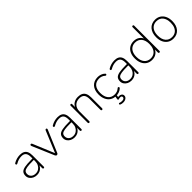

<svg xmlns="http://www.w3.org/2000/svg" viewBox="259 -2071 3621 3621"><g transform="rotate(-45 2070.0 -260.5)"><path d="M231 8Q184 8 146 -11Q108 -30 86 -62.5Q64 -95 64 -135Q64 -189 90.5 -219.5Q117 -250 181.5 -262.5Q246 -275 359 -275H400V-238H361Q262 -238 207.5 -229.5Q153 -221 131.5 -199.5Q110 -178 110 -139Q110 -91 143.5 -60.5Q177 -30 234 -30Q280 -30 314.5 -52.5Q349 -75 369 -113.5Q389 -152 389 -201V-315Q389 -387 361 -420Q333 -453 271 -453Q231 -453 194.5 -442Q158 -431 118 -408Q109 -403 102.5 -404Q96 -405 92 -409.5Q88 -414 86.5 -420.5Q85 -427 87.5 -433Q90 -439 97 -443Q138 -468 182 -480Q226 -492 269 -492Q324 -492 360 -473Q396 -454 413.5 -415Q431 -376 431 -315V-16Q431 -6 426 0Q421 6 411 6Q401 6 395.5 0Q390 -6 390 -16V-121H401Q391 -81 367 -52Q343 -23 308.5 -7.5Q274 8 231 8Z M761 6Q750 6 742 -0.5Q734 -7 728 -20L542 -455Q538 -465 539 -472.5Q540 -480 545.5 -485Q551 -490 561 -490Q570 -490 574.5 -485.5Q579 -481 583 -473L773 -15H749L940 -473Q944 -481 948.5 -485.5Q953 -490 963 -490Q973 -490 977.5 -485Q982 -480 982.5 -472.5Q983 -465 979 -456L794 -20Q789 -7 780.5 -0.5Q772 6 761 6Z M1234 8Q1187 8 1149 -11Q1111 -30 1089 -62.5Q1067 -95 1067 -135Q1067 -189 1093.5 -219.5Q1120 -250 1184.5 -262.5Q1249 -275 1362 -275H1403V-238H1364Q1265 -238 1210.5 -229.5Q1156 -221 1134.5 -199.5Q1113 -178 1113 -139Q1113 -91 1146.5 -60.5Q1180 -30 1237 -30Q1283 -30 1317.5 -52.5Q1352 -75 1372 -113.5Q1392 -152 1392 -201V-315Q1392 -387 1364 -420Q1336 -453 1274 -453Q1234 -453 1197.5 -442Q1161 -431 1121 -408Q1112 -403 1105.5 -404Q1099 -405 1095 -409.5Q1091 -414 1089.5 -420.5Q1088 -427 1090.5 -433Q1093 -439 1100 -443Q1141 -468 1185 -480Q1229 -492 1272 -492Q1327 -492 1363 -473Q1399 -454 1416.5 -415Q1434 -376 1434 -315V-16Q1434 -6 1429 0Q1424 6 1414 6Q1404 6 1398.5 0Q1393 -6 1393 -16V-121H1404Q1394 -81 1370 -52Q1346 -23 1311.5 -7.5Q1277 8 1234 8Z M1623 6Q1613 6 1607.5 0Q1602 -6 1602 -16V-468Q1602 -479 1607.5 -484.5Q1613 -490 1623 -490Q1633 -490 1638 -484.5Q1643 -479 1643 -468V-366H1632Q1652 -429 1701 -460.5Q1750 -492 1814 -492Q1872 -492 1910.5 -472Q1949 -452 1968 -411Q1987 -370 1987 -308V-16Q1987 -6 1981.5 0Q1976 6 1966 6Q1956 6 1950.5 0Q1945 -6 1945 -16V-304Q1945 -381 1914 -417Q1883 -453 1814 -453Q1737 -453 1690.5 -405.5Q1644 -358 1644 -278V-16Q1644 6 1623 6Z M2344 8Q2275 8 2225.5 -24Q2176 -56 2149.5 -113Q2123 -170 2123 -246Q2123 -303 2138 -348.5Q2153 -394 2181.5 -426Q2210 -458 2251 -475Q2292 -492 2344 -492Q2382 -492 2421.5 -478.5Q2461 -465 2492 -434Q2497 -429 2497.5 -423Q2498 -417 2495.5 -411.5Q2493 -406 2488 -403Q2483 -400 2476 -400.5Q2469 -401 2462 -408Q2433 -434 2402.5 -443.5Q2372 -453 2343 -453Q2300 -453 2267 -439Q2234 -425 2211.5 -398.5Q2189 -372 2177.5 -333.5Q2166 -295 2166 -245Q2166 -145 2212 -88Q2258 -31 2343 -31Q2372 -31 2402.5 -40.5Q2433 -50 2462 -76Q2469 -83 2476 -83.5Q2483 -84 2488 -81Q2493 -78 2495.5 -72.5Q2498 -67 2497.5 -61Q2497 -55 2492 -50Q2461 -19 2421.5 -5.5Q2382 8 2344 8ZM2348 190Q2331 190 2312.5 187Q2294 184 2280 177Q2272 173 2269.5 166Q2267 159 2269.5 152.5Q2272 146 2278 143Q2284 140 2293 144Q2304 149 2318.5 151.5Q2333 154 2352 154Q2379 154 2396.5 143Q2414 132 2414 111Q2414 96 2404.5 87.5Q2395 79 2375 79Q2367 79 2359 80Q2351 81 2340 84Q2330 87 2325 87.5Q2320 88 2315 85Q2311 82 2310.5 76.5Q2310 71 2311 62L2324 -20H2362L2349 55L2331 53Q2343 50 2354.5 48Q2366 46 2376 46Q2408 46 2431 63Q2454 80 2454 111Q2454 146 2424.5 168Q2395 190 2348 190Z M2751 8Q2704 8 2666 -11Q2628 -30 2606 -62.5Q2584 -95 2584 -135Q2584 -189 2610.5 -219.5Q2637 -250 2701.5 -262.5Q2766 -275 2879 -275H2920V-238H2881Q2782 -238 2727.5 -229.5Q2673 -221 2651.5 -199.5Q2630 -178 2630 -139Q2630 -91 2663.5 -60.5Q2697 -30 2754 -30Q2800 -30 2834.5 -52.5Q2869 -75 2889 -113.5Q2909 -152 2909 -201V-315Q2909 -387 2881 -420Q2853 -453 2791 -453Q2751 -453 2714.5 -442Q2678 -431 2638 -408Q2629 -403 2622.5 -404Q2616 -405 2612 -409.5Q2608 -414 2606.5 -420.5Q2605 -427 2607.5 -433Q2610 -439 2617 -443Q2658 -468 2702 -480Q2746 -492 2789 -492Q2844 -492 2880 -473Q2916 -454 2933.5 -415Q2951 -376 2951 -315V-16Q2951 -6 2946 0Q2941 6 2931 6Q2921 6 2915.5 0Q2910 -6 2910 -16V-121H2921Q2911 -81 2887 -52Q2863 -23 2828.5 -7.5Q2794 8 2751 8Z M3302 8Q3237 8 3188.5 -22.5Q3140 -53 3113.5 -109.5Q3087 -166 3087 -242Q3087 -319 3113 -375Q3139 -431 3187.5 -461.5Q3236 -492 3302 -492Q3372 -492 3421 -456Q3470 -420 3486 -358H3475V-689Q3475 -700 3480.5 -705.5Q3486 -711 3496 -711Q3506 -711 3511.5 -705.5Q3517 -700 3517 -689V-16Q3517 -6 3511.5 0Q3506 6 3496 6Q3486 6 3480.5 0Q3475 -6 3475 -16V-126H3486Q3470 -65 3421 -28.5Q3372 8 3302 8ZM3303 -31Q3356 -31 3395 -56Q3434 -81 3455 -128.5Q3476 -176 3476 -242Q3476 -342 3429.5 -397.5Q3383 -453 3303 -453Q3250 -453 3211 -428Q3172 -403 3151 -356Q3130 -309 3130 -242Q3130 -142 3177 -86.5Q3224 -31 3303 -31Z M3871 8Q3805 8 3756.5 -23Q3708 -54 3681.5 -110Q3655 -166 3655 -242Q3655 -299 3670 -345Q3685 -391 3713.5 -424Q3742 -457 3782 -474.5Q3822 -492 3871 -492Q3937 -492 3985.5 -461Q4034 -430 4060.5 -374Q4087 -318 4087 -242Q4087 -185 4072 -139Q4057 -93 4028.5 -60Q4000 -27 3960.5 -9.5Q3921 8 3871 8ZM3871 -31Q3924 -31 3963 -56Q4002 -81 4023 -128.5Q4044 -176 4044 -242Q4044 -342 3997.5 -397.5Q3951 -453 3871 -453Q3818 -453 3779 -428Q3740 -403 3719 -356Q3698 -309 3698 -242Q3698 -142 3745 -86.5Q3792 -31 3871 -31Z"/></g></svg>

Font: Nunito ExtraLight
Style: Regular
Weight: 200
Designer: Vernon Adams
Foundry: Vernon Adams
Version: Version 3.602